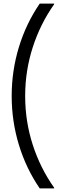

<svg xmlns="http://www.w3.org/2000/svg" viewBox="-20 -888 339 1068"><path d="M201 160Q125 49 85 -82.5Q45 -214 45 -354Q45 -494 85 -625.5Q125 -757 201 -868H281V-864Q204 -755 162 -624.5Q120 -494 120 -354Q120 -213 162 -83Q204 47 281 156V160Z"/></svg>

Font: EncodeSans
Style: Regular
Weight: 400
Designer: Pablo Impallari, Andres Torresi
Foundry: Pablo Impallari, Andres Torresi
Version: Version 1.000; ttfautohint (v1.4.1)